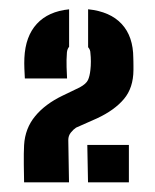

<svg xmlns="http://www.w3.org/2000/svg" viewBox="-20 -823 327 404"><path d="M30.7 -439.3Q30.3 -463.7 30.1 -477.1Q29.9 -490.5 30.1 -499.2Q30.3 -507.8 30.7 -517.8Q32.8 -553 54 -578.6Q75.1 -604.2 111.8 -621.8L147.9 -639.2Q161.4 -646.6 165.1 -654.6Q168.8 -662.6 170.2 -675.7Q171.2 -683.8 171.2 -693.5Q171.2 -703.3 170.2 -711.7Q170.2 -718.3 165.4 -723.7V-803.5Q211.9 -798.7 236.1 -772.5Q260.4 -746.3 260.5 -700.9Q260.6 -697.2 260.7 -693.4Q260.8 -689.5 260.8 -685.1Q260.9 -680.8 260.8 -675.7Q260.6 -638.2 240.8 -614.7Q221 -591.1 184.2 -574L140 -554.4Q134.6 -550.9 129.1 -544.1Q123.7 -537.4 123.7 -528.3L125.2 -439.3ZM165.2 -439.3 163.7 -518.1H251.2V-439.3ZM32.3 -657.9Q31.8 -666.9 31.3 -678.6Q30.8 -690.2 31.3 -700.9Q33.4 -746.7 57.6 -772.9Q81.7 -799 125.4 -803.4V-724.5Q121.6 -720.3 120.8 -712.6Q119.6 -696.8 120.1 -681.7Q120.6 -666.5 121.1 -657.9Z"/></svg>

Font: Big Shoulders Stencil Display SC Thin
Style: Regular
Weight: 100
Designer: Patric King
Foundry: XO Type Co
Version: Version 2.001